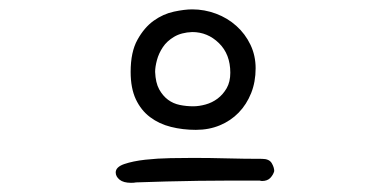

<svg xmlns="http://www.w3.org/2000/svg" viewBox="-20 -613 845 414"><path d="M273.4 -219.7Q269.5 -218.8 262.7 -218.8Q246.1 -218.8 237.8 -225.6Q229.5 -232.4 229.5 -241.2Q229.5 -252.9 248 -259.3Q266.6 -265.6 293 -268.6Q319.3 -271.5 347.7 -272Q376 -272.5 396.5 -272.5Q432.6 -272.5 469.7 -271.5Q506.8 -270.5 544.9 -270.5Q560.5 -270.5 565.9 -261.2Q571.3 -252 571.3 -244.1Q569.3 -236.3 563 -229.5Q556.6 -222.7 544.9 -222.7Q543 -222.7 542 -223.1Q541 -223.6 539.1 -223.6Q509.8 -223.6 476.1 -223.6Q442.4 -223.6 407.7 -223.1Q373 -222.7 338.4 -221.7Q303.7 -220.7 273.4 -219.7ZM402.3 -333Q374 -333 348.6 -339.4Q323.2 -345.7 303.7 -360.4Q284.2 -375 272.9 -398.9Q261.7 -422.9 261.7 -458Q261.7 -501 276.4 -527.3Q291 -553.7 311.5 -568.4Q332 -583 355 -587.9Q377.9 -592.8 394.5 -592.8Q420.9 -592.8 445.8 -583.5Q470.7 -574.2 489.7 -557.1Q508.8 -540 520 -516.6Q531.2 -493.2 531.2 -465.8Q531.2 -436.5 521.5 -412.1Q511.7 -387.7 494.6 -370.1Q477.5 -352.5 454.1 -342.8Q430.7 -333 402.3 -333ZM394.5 -543.9Q371.1 -543 355.5 -533.7Q339.8 -524.4 331.1 -511.2Q322.3 -498 318.4 -483.4Q314.5 -468.8 314.5 -458Q315.4 -434.6 323.2 -420.4Q331.1 -406.2 342.3 -397.9Q353.5 -389.6 367.7 -386.7Q381.8 -383.8 396.5 -383.8Q409.2 -383.8 423.3 -387.7Q437.5 -391.6 449.2 -400.4Q460.9 -409.2 468.8 -422.9Q476.6 -436.5 476.6 -456.1Q476.6 -496.1 452.1 -520Q427.7 -543.9 394.5 -543.9Z"/></svg>

Font: Hi Melody
Style: Regular
Weight: 400
Designer: YoonDesign Inc.
Foundry: YoonDesign Inc.
Version: Version 3.00